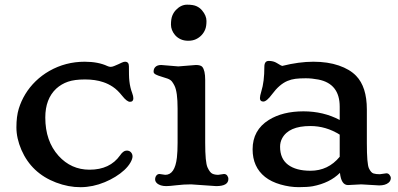

<svg xmlns="http://www.w3.org/2000/svg" viewBox="-20 -773 1667 805"><path d="M539.1 -360.8Q539.1 -346.2 524.9 -346.2Q512.2 -346.2 492.4 -371.1Q472.7 -396 453.1 -408.9Q433.6 -421.9 412.6 -428.7Q379.9 -439.9 336.2 -439.9Q292.5 -439.9 264.9 -430.4Q237.3 -420.9 215.8 -401.4Q169.9 -358.4 169.9 -280.3Q169.9 -181.2 225.6 -119.6Q278.3 -61.5 355.5 -61.5Q440.9 -61.5 483.4 -121.6Q496.1 -140.1 508.5 -141.4Q521 -142.6 528.3 -135.3Q535.6 -127.9 535.6 -117.2Q535.6 -106.4 526.4 -90.6Q517.1 -74.7 501 -59.8Q484.9 -44.9 463.9 -32Q442.9 -19 419.4 -9.3Q319.8 32.2 214.8 -7.8Q112.3 -46.9 69.8 -144.5Q48.8 -193.4 48.8 -239Q48.8 -284.7 58.6 -316.9Q68.4 -349.1 86.2 -378.4Q104 -407.7 129.6 -432.6Q155.3 -457.5 187 -475.6Q254.9 -514.2 335 -514.2Q391.6 -514.2 430.2 -496.1Q437.5 -492.7 443.8 -492.7Q450.2 -492.7 458.5 -496.1Q466.8 -499.5 475.6 -503.4L491.2 -510.7Q499 -514.2 504.4 -514.2Q520.5 -514.2 520.5 -494.9Q520.5 -475.6 520.8 -460.7Q521 -445.8 522.5 -432.6Q525.4 -406.2 534.2 -382.8Q539.1 -369.6 539.1 -360.8Z M713.9 -626Q696.8 -646.5 696.8 -669.9Q696.8 -693.4 702.4 -707.3Q708 -721.2 717.8 -731.4Q738.8 -753.4 764.6 -753.4Q790.5 -753.4 804.4 -746.8Q818.4 -740.2 827.1 -729.5Q845.7 -707.5 845.7 -685.1Q845.7 -662.6 840.3 -649.4Q835 -636.2 825.2 -625.7Q815.4 -615.2 801.5 -608.6Q787.6 -602.1 769.3 -602.1Q751 -602.1 737.1 -608.6Q723.1 -615.2 713.9 -626ZM886.2 7.3 781.2 0Q750 0 720 3.7Q689.9 7.3 677 7.3Q664.1 7.3 654.5 4.2Q645 1 639.6 -3.4Q630.4 -11.2 630.4 -20.8Q630.4 -30.3 635.5 -36.9Q640.6 -43.5 648.9 -43.5L672.9 -40Q713.4 -40 721.7 -112.3Q724.6 -137.7 724.6 -174.3V-317.9Q724.6 -387.2 711.9 -413.1Q708 -421.4 701.9 -429.9Q695.8 -438.5 682.6 -443.4Q669.4 -448.2 656.2 -451.9Q643.1 -455.6 633.5 -460.4Q624 -465.3 624 -471.9Q624 -478.5 625.5 -482.9Q627 -487.3 630.4 -491.2Q638.7 -500.5 655.8 -500.5L727.5 -494.6L801.3 -500.5Q821.3 -500.5 828.1 -492.7Q840.3 -478 840.3 -438V-174.3Q840.3 -92.3 850.1 -71Q859.9 -49.8 870.1 -44.9Q880.4 -40 895 -40L918.9 -43.5Q927.7 -43.5 932.6 -36.9Q937.5 -30.3 937.5 -22.5Q937.5 7.3 886.2 7.3Z M1439 2.9Q1410.6 2.9 1405.3 -48.3Q1362.8 -5.9 1291.5 7.8Q1269.5 11.7 1232.4 11.7Q1195.3 11.7 1156.2 0.5Q1117.2 -10.7 1091.3 -31.2Q1039.1 -72.8 1039.1 -147Q1039.1 -227.5 1106.9 -270Q1165 -306.2 1252.4 -306.2Q1335.9 -306.2 1404.3 -270V-325.7Q1404.3 -421.9 1314.9 -439.5Q1287.6 -444.8 1262 -444.8Q1236.3 -444.8 1218.8 -442.6Q1201.2 -440.4 1185.1 -433.6Q1151.4 -419.4 1121.1 -378.4Q1098.1 -347.2 1084 -347.2Q1069.8 -347.2 1069.8 -361.8Q1069.8 -370.6 1075.7 -390.1Q1088.4 -430.2 1088.4 -493.2Q1088.4 -517.6 1106.9 -517.6Q1126.5 -517.6 1140.6 -508.8Q1160.2 -496.6 1163.1 -496.6Q1233.4 -514.2 1293.9 -514.2Q1354.5 -514.2 1400.6 -498.3Q1446.8 -482.4 1473.1 -455.1Q1518.1 -408.7 1518.1 -314V-172.9Q1518.1 -85.4 1526.9 -67.1Q1535.6 -48.8 1546.1 -45.7Q1556.6 -42.5 1572.3 -42.5L1600.1 -46.4Q1608.4 -46.4 1613.5 -39.3Q1618.7 -32.2 1618.7 -27.1Q1618.7 -22 1616.5 -16.6Q1614.3 -11.2 1608.9 -6.8Q1595.2 4.4 1569.8 4.4L1494.6 0ZM1404.3 -208.5Q1346.7 -244.6 1281.2 -244.6Q1189.9 -244.6 1162.6 -192.4Q1154.3 -176.8 1154.3 -157.7Q1154.3 -107.4 1187.7 -82.3Q1221.2 -57.1 1281.7 -57.1Q1356 -57.1 1404.3 -115.7Z"/></svg>

Font: Stoke
Style: Regular
Weight: 400
Designer: Nicole Fally
Foundry: Nicole Fally
Version: Version 1.002